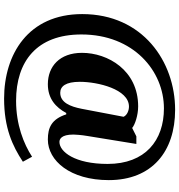

<svg xmlns="http://www.w3.org/2000/svg" viewBox="12 -766 896 961"><g transform="rotate(90 460.5 -286.0)"><path d="M474 142C621 142 711 100 790 48L765 2C700 44 605 82 485 82C288 82 153 -21 153 -245C153 -506 336 -658 523 -658C683 -658 801 -565 801 -376C801 -212 740 -135 691 -135C677 -135 654 -144 654 -205C654 -213 656 -246 661 -274L701 -520H663L621 -499C605 -513 557 -529 513 -529C332 -529 245 -377 245 -248C245 -136 313 -77 402 -77C475 -77 518 -117 546 -169H553C577 -95 620 -77 679 -77C785 -77 882 -189 882 -382C882 -599 738 -714 530 -714C289 -714 51 -552 51 -249C51 22 253 142 474 142ZM445 -139C412 -139 390 -167 390 -237C390 -327 427 -483 514 -483C533 -483 557 -474 565 -456L525 -246C514 -190 494 -139 445 -139Z"/></g></svg>

Font: Noto Serif Malayalam Black
Style: Regular
Weight: 900
Designer: Indian type Foundry, Jelle Bosma, Monotype Design Team
Foundry: Monotype Imaging Inc.
Version: Version 2.104